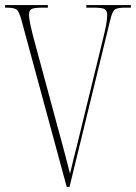

<svg xmlns="http://www.w3.org/2000/svg" viewBox="-20 -734 534 754"><path d="M64 -656Q55 -689 45 -696.5Q35 -704 5 -704H0V-714H168V-704H149Q112 -704 103 -698Q94 -692 94 -678Q94 -661 100 -633.5Q106 -606 114 -577L208 -229Q221 -183 228 -155.5Q235 -128 241 -106Q247 -84 255 -52Q263 -86 269.5 -112.5Q276 -139 284 -170Q292 -201 303 -248L383 -575Q392 -611 396.5 -635Q401 -659 401 -676Q401 -690 392.5 -697Q384 -704 347 -704H319V-714H494V-704H473Q442 -704 431.5 -697Q421 -690 413 -656L253 0H242Z"/></svg>

Font: Noto Serif Display ExtraCondensed Thin
Style: Regular
Weight: 100
Width: 2
Designer: Monotype Design Team
Foundry: Monotype Imaging Inc.
Version: Version 2.009